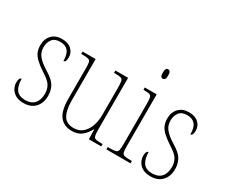

<svg xmlns="http://www.w3.org/2000/svg" viewBox="-119 -1070 1659 1413"><g transform="rotate(30 710.5 -364.0)"><path d="M168 10Q122 10 95.5 -7Q69 -24 57.5 -48Q46 -72 46 -94Q46 -138 67 -138Q67 -80 90 -47.5Q113 -15 168 -15Q218 -15 244.5 -45Q271 -75 271 -130Q271 -164 255 -193.5Q239 -223 184 -257Q138 -287 111.5 -311.5Q85 -336 73.5 -361.5Q62 -387 62 -421Q62 -475 93.5 -508Q125 -541 179 -541Q232 -541 260.5 -514Q289 -487 289 -449Q289 -405 268 -405Q268 -463 245.5 -489.5Q223 -516 178 -516Q132 -516 111 -488.5Q90 -461 90 -420Q90 -377 116 -346Q142 -315 194 -283Q258 -245 278.5 -208.5Q299 -172 299 -127Q299 -64 263.5 -27Q228 10 168 10Z M577 10Q510 10 474 -35.5Q438 -81 438 -184V-443Q438 -477 434 -492.5Q430 -508 414.5 -512Q399 -516 366 -516H355V-536H466V-182Q466 -102 491.5 -58.5Q517 -15 578 -15Q624 -15 654 -41.5Q684 -68 699 -110.5Q714 -153 714 -203V-431Q714 -471 710.5 -489Q707 -507 692 -511.5Q677 -516 642 -516H634V-536H742V-99Q742 -62 746 -45Q750 -28 765 -24Q780 -20 812 -20H823V0H718L716 -81H712Q693 -43 661 -16.5Q629 10 577 10Z M966 -658Q955 -658 949.5 -666Q944 -674 944 -698Q944 -721 949.5 -729.5Q955 -738 966 -738Q976 -738 982.5 -729.5Q989 -721 989 -698Q989 -674 982.5 -666Q976 -658 966 -658ZM867 0V-20H887Q919 -20 934 -24.5Q949 -29 953 -44.5Q957 -60 957 -95V-437Q957 -473 953.5 -490Q950 -507 936.5 -511.5Q923 -516 893 -516H884V-536H985V-95Q985 -60 989 -44.5Q993 -29 1007.5 -24.5Q1022 -20 1054 -20H1072V0Z M1247 10Q1201 10 1174.5 -7Q1148 -24 1136.5 -48Q1125 -72 1125 -94Q1125 -138 1146 -138Q1146 -80 1169 -47.5Q1192 -15 1247 -15Q1297 -15 1323.5 -45Q1350 -75 1350 -130Q1350 -164 1334 -193.5Q1318 -223 1263 -257Q1217 -287 1190.5 -311.5Q1164 -336 1152.5 -361.5Q1141 -387 1141 -421Q1141 -475 1172.5 -508Q1204 -541 1258 -541Q1311 -541 1339.5 -514Q1368 -487 1368 -449Q1368 -405 1347 -405Q1347 -463 1324.5 -489.5Q1302 -516 1257 -516Q1211 -516 1190 -488.5Q1169 -461 1169 -420Q1169 -377 1195 -346Q1221 -315 1273 -283Q1337 -245 1357.5 -208.5Q1378 -172 1378 -127Q1378 -64 1342.5 -27Q1307 10 1247 10Z"/></g></svg>

Font: Noto Serif Condensed Thin
Style: Regular
Weight: 100
Width: 3
Designer: Monotype Design Team
Foundry: Monotype Imaging Inc.
Version: Version 2.013; ttfautohint (v1.8.4.7-5d5b)